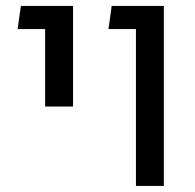

<svg xmlns="http://www.w3.org/2000/svg" viewBox="-20 -613 642 633"><path d="M428.2 0V-593.4H520.2V0ZM337.6 -517.2 348.2 -593.4H488.4V-517.2ZM128.8 -261.8V-593.4H220.8V-261.8ZM38.1 -517.2 48.8 -593.4H181.4V-517.2Z"/></svg>

Font: Noto Sans Hebrew Light
Style: Regular
Weight: 100
Version: Version 3.000